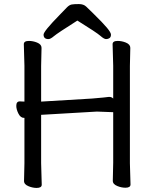

<svg xmlns="http://www.w3.org/2000/svg" viewBox="-20 -912 740 943"><path d="M218 -720Q194 -720 194 -742Q194 -750 213 -773.5Q232 -797 277 -843Q297 -864 309 -876Q321 -888 332.5 -890Q344 -892 367.5 -892Q391 -892 404 -879Q417 -866 437 -847Q485 -800 505 -776Q525 -752 525 -742Q525 -730 518 -725Q511 -720 501 -720Q491 -720 473 -736Q455 -752 360 -811Q262 -749 245 -734.5Q228 -720 218 -720ZM621 -6Q621 10 596 10Q577 10 557 2Q534 -7 534 -24L536 -113V-361L456 -364L182 -348V-111L185 -5Q185 11 160 11Q141 11 121 3Q98 -6 98 -23L100 -110V-333Q100 -333 99 -333H98Q81 -333 70.5 -354Q60 -375 60 -392Q60 -414 77 -414H78L100 -413V-589L97 -695Q97 -711 122 -711Q142 -711 162 -703Q184 -694 184 -677L182 -588V-413L432 -428Q503 -434 514 -436H515H518Q528 -436 536 -428V-589L533 -695Q533 -711 558 -711Q578 -711 598 -703Q620 -694 620 -677L618 -588V-110Z"/></svg>

Font: Moon Stars Kai
Style: Bold
Weight: 700
Designer: GuiWonder
Version: Version 1.101